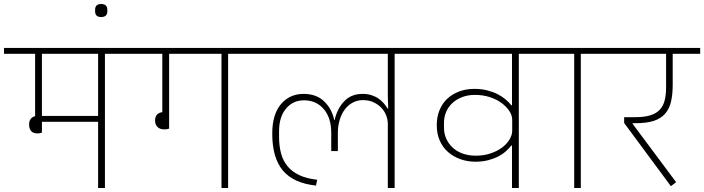

<svg xmlns="http://www.w3.org/2000/svg" viewBox="-40 -937 3510 957"><path d="M147 -272Q125 -272 115 -284Q105 -296 105 -316Q105 -350 135 -358V-669H-20V-698H641V-669H483V0H449V-330H169V-276Q164 -274 158.5 -273Q153 -272 147 -272ZM169 -669V-359H449V-669Z M464 -852Q434 -852 434 -881V-888Q434 -917 464 -917Q495 -917 495 -888V-881Q495 -852 464 -852Z M780 -292Q757 -292 745 -304Q733 -316 733 -336Q733 -373 769 -378V-669H601V-698H1255V-669H1097V0H1064V-669H803V-296Q793 -292 780 -292Z M1893 -320Q1893 -339 1885.5 -360Q1878 -381 1862.5 -398Q1847 -415 1823.5 -426.5Q1800 -438 1769 -438Q1742 -438 1719 -426Q1696 -414 1679.5 -392.5Q1663 -371 1653.5 -340.5Q1644 -310 1644 -273V-184H1611V-275Q1611 -350 1573.5 -393.5Q1536 -437 1475 -437Q1420 -437 1385.5 -395.5Q1351 -354 1351 -283V-254Q1351 -209 1361 -172Q1371 -135 1393.5 -108Q1416 -81 1452 -64Q1488 -47 1541 -41L1535 -12Q1423 -24 1370 -87Q1317 -150 1317 -271Q1317 -367 1360.5 -418Q1404 -469 1473 -469Q1537 -469 1575.5 -432Q1614 -395 1626 -339H1628Q1640 -394 1675 -431.5Q1710 -469 1767 -469Q1792 -469 1812 -462.5Q1832 -456 1847 -445.5Q1862 -435 1873 -422Q1884 -409 1892 -396H1895L1893 -456V-669H1215V-698H2085V-669H1927V0H1893Z M2512 -212H2509Q2498 -198 2482 -183.5Q2466 -169 2444 -157.5Q2422 -146 2393.5 -138.5Q2365 -131 2330 -131Q2290 -131 2255 -143.5Q2220 -156 2193.5 -179Q2167 -202 2152 -236Q2137 -270 2137 -313Q2137 -354 2150.5 -387.5Q2164 -421 2189 -444.5Q2214 -468 2248.5 -481Q2283 -494 2325 -494Q2360 -494 2389 -486.5Q2418 -479 2440.5 -467.5Q2463 -456 2480 -441.5Q2497 -427 2509 -412H2512V-669H2045V-698H2704V-669H2546V0H2512ZM2332 -161Q2371 -161 2404 -172Q2437 -183 2461 -200.5Q2485 -218 2499 -240.5Q2513 -263 2513 -287V-340Q2513 -362 2498.5 -384Q2484 -406 2459.5 -424Q2435 -442 2401 -453Q2367 -464 2328 -464Q2292 -464 2263.5 -453Q2235 -442 2214.5 -423Q2194 -404 2183.5 -378.5Q2173 -353 2173 -325V-300Q2173 -271 2184.5 -245.5Q2196 -220 2216.5 -201Q2237 -182 2266.5 -171.5Q2296 -161 2332 -161Z M2822 -669H2664V-698H3013V-669H2855V0H2822Z M3071 -324V-353H3127Q3171 -353 3200.5 -362Q3230 -371 3247.5 -389Q3265 -407 3272.5 -435Q3280 -463 3280 -502V-669H2973V-698H3450V-669H3313V-514Q3313 -466 3304.5 -430Q3296 -394 3275 -370Q3254 -346 3218.5 -334.5Q3183 -323 3129 -323H3113V-320L3330 -29L3304 -9Z"/></svg>

Font: IBM Plex Sans Devanagari ExtraLight
Style: Regular
Weight: 200
Designer: Mike Abbink, Paul van der Laan, Pieter van Rosmalen, Erin McLaughlin
Foundry: Bold Monday
Version: Version 1.1